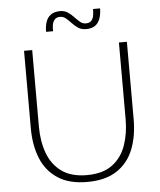

<svg xmlns="http://www.w3.org/2000/svg" viewBox="-60 -949 838 1008"><g transform="rotate(-5 359.0 -445.0)"><path d="M359 8Q264 8 204 -31.5Q144 -71 116 -140Q88 -209 88 -299V-707H131V-303Q131 -226 154 -163.5Q177 -101 227.5 -64.5Q278 -28 360 -28Q444 -28 494 -65Q544 -102 566 -164.5Q588 -227 588 -303V-707H630V-299Q630 -209 602.5 -140Q575 -71 515 -31.5Q455 8 359 8ZM422 -792Q398 -792 381 -803.5Q364 -815 350 -830Q336 -845 322.5 -856.5Q309 -868 292 -868Q273 -868 263 -856.5Q253 -845 250.5 -828.5Q248 -812 249 -796H212Q212 -825 219.5 -848Q227 -871 245.5 -884.5Q264 -898 295 -898Q318 -898 335 -886.5Q352 -875 366 -860Q380 -845 393.5 -833.5Q407 -822 424 -822Q444 -822 453.5 -833Q463 -844 465.5 -861Q468 -878 468 -894H505Q505 -865 497 -841.5Q489 -818 471 -805Q453 -792 422 -792Z"/></g></svg>

Font: Onest Thin
Style: Regular
Weight: 250
Designer: Dmitri Voloshin, Andrey Kudryavtsev
Foundry: Dmitri Voloshin, Andrey Kudryavtsev
Version: Version 1.000;gftools[0.9.33]